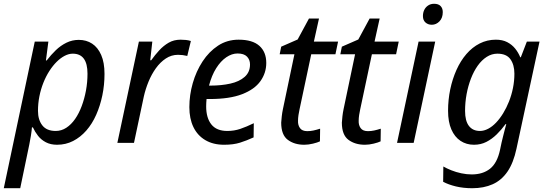

<svg xmlns="http://www.w3.org/2000/svg" viewBox="-44 -756 2895 1016"><path d="M-24 240 140 -536H212L199 -436H203Q226 -466 251.5 -490.5Q277 -515 307.5 -530Q338 -545 373 -545Q413 -545 443.5 -525Q474 -505 491.5 -465Q509 -425 509 -365Q509 -306 497.5 -251Q486 -196 465 -148.5Q444 -101 413 -65.5Q382 -30 343 -10Q304 10 258 10Q224 10 199 -3Q174 -16 157.5 -37Q141 -58 130 -82H125Q124 -66 119.5 -37.5Q115 -9 111 9L63 240ZM251 -63Q281 -63 307 -80Q333 -97 353.5 -126.5Q374 -156 388.5 -195Q403 -234 411 -277.5Q419 -321 419 -366Q419 -419 399.5 -445.5Q380 -472 341 -472Q320 -472 298 -460.5Q276 -449 255.5 -428.5Q235 -408 217 -380Q199 -352 185.5 -318Q172 -284 164.5 -246.5Q157 -209 157 -169Q157 -122 180 -92.5Q203 -63 251 -63Z M577 0 691 -536H762L751 -437H756Q776 -465 798.5 -489.5Q821 -514 848.5 -530Q876 -546 912 -546Q926 -546 940 -544.5Q954 -543 966 -539L947 -460Q934 -463 922.5 -464.5Q911 -466 898 -466Q863 -466 833.5 -446.5Q804 -427 781 -395Q758 -363 742 -324Q726 -285 717 -245L665 0Z M1142 10Q1084 10 1042.5 -14.5Q1001 -39 979.5 -83.5Q958 -128 958 -189Q958 -253 976 -316Q994 -379 1028 -431Q1062 -483 1110 -514.5Q1158 -546 1219 -546Q1292 -546 1328.5 -513.5Q1365 -481 1365 -423Q1365 -370 1334 -326.5Q1303 -283 1237 -257.5Q1171 -232 1066 -232H1049Q1048 -222 1047.5 -212Q1047 -202 1047 -193Q1047 -132 1074.5 -97.5Q1102 -63 1159 -63Q1195 -63 1227.5 -74Q1260 -85 1299 -104L1298 -29Q1261 -12 1226 -1Q1191 10 1142 10ZM1070 -303Q1127 -303 1174.5 -313.5Q1222 -324 1250.5 -349Q1279 -374 1279 -415Q1279 -440 1263 -456.5Q1247 -473 1213 -473Q1183 -473 1153.5 -453Q1124 -433 1100 -395Q1076 -357 1062 -303Z M1566 10Q1514 10 1479 -16Q1444 -42 1444 -107Q1445 -122 1447 -140.5Q1449 -159 1453 -178L1514 -469H1436L1444 -509L1531 -547L1591 -658H1644L1617 -536H1745L1731 -469H1603L1541 -177Q1538 -164 1535.5 -147.5Q1533 -131 1533 -117Q1532 -94 1543.5 -78Q1555 -62 1582 -62Q1599 -62 1615 -65.5Q1631 -69 1650 -75L1649 -8Q1637 -2 1612.5 4Q1588 10 1566 10Z M1887 10Q1835 10 1800 -16Q1765 -42 1765 -107Q1766 -122 1768 -140.5Q1770 -159 1774 -178L1835 -469H1757L1765 -509L1852 -547L1912 -658H1965L1938 -536H2066L2052 -469H1924L1862 -177Q1859 -164 1856.5 -147.5Q1854 -131 1854 -117Q1853 -94 1864.5 -78Q1876 -62 1903 -62Q1920 -62 1936 -65.5Q1952 -69 1971 -75L1970 -8Q1958 -2 1933.5 4Q1909 10 1887 10Z M2057 0 2171 -536H2259L2145 0ZM2241 -625Q2221 -625 2207.5 -637Q2194 -649 2194 -671Q2194 -689 2201 -703.5Q2208 -718 2221.5 -727Q2235 -736 2253 -736Q2276 -736 2287.5 -724Q2299 -712 2299 -692Q2299 -661 2281.5 -643Q2264 -625 2241 -625Z M2455 240Q2408 240 2368.5 230.5Q2329 221 2301 206L2302 125Q2319 135 2344 145Q2369 155 2397 161Q2425 167 2452 167Q2511 167 2549 137Q2587 107 2602 37L2610 -1Q2614 -16 2618 -34Q2622 -52 2627 -69.5Q2632 -87 2635 -99H2631Q2610 -70 2584.5 -45Q2559 -20 2529.5 -5Q2500 10 2464 10Q2424 10 2393 -10.5Q2362 -31 2344.5 -71Q2327 -111 2327 -170Q2327 -228 2338.5 -283Q2350 -338 2371.5 -386Q2393 -434 2424 -470Q2455 -506 2494.5 -526Q2534 -546 2580 -546Q2615 -546 2640 -533Q2665 -520 2682 -499Q2699 -478 2709 -453H2712L2744 -536H2811L2689 31Q2673 106 2641.5 152Q2610 198 2563 219Q2516 240 2455 240ZM2496 -63Q2517 -63 2539 -74.5Q2561 -86 2581 -107Q2601 -128 2618.5 -156.5Q2636 -185 2649.5 -219Q2663 -253 2670.5 -290.5Q2678 -328 2678 -366Q2678 -413 2657 -442.5Q2636 -472 2588 -472Q2558 -472 2531.5 -455Q2505 -438 2484 -408.5Q2463 -379 2448 -340Q2433 -301 2425 -257.5Q2417 -214 2417 -169Q2417 -116 2437.5 -89.5Q2458 -63 2496 -63Z"/></svg>

Font: Noto Sans Display
Style: Italic
Weight: 400
Italic angle: -12°
Designer: Monotype Design Team
Foundry: Monotype Imaging Inc.
Version: Version 2.003